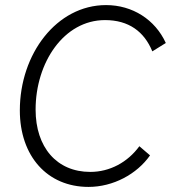

<svg xmlns="http://www.w3.org/2000/svg" viewBox="-20 -725 672 755"><path d="M328 10C425 10 518 -40 570 -114L528 -150C482 -87 412 -49 335 -49C203 -49 120 -146 120 -294C120 -479 231 -646 393 -646C486 -646 547 -601 579 -523L632 -556C590 -648 501 -705 397 -705C203 -705 58 -513 58 -291C58 -111 166 10 328 10Z"/></svg>

Font: Fixel Text 20240404 Light
Style: Italic
Weight: 300
Width: 4
Italic angle: -10°
Designer: AlfaBravo + MacPaw
Foundry: Kyrylo Tkachov, Marchela Mozhyna, Serhii Makarenko, Maria Weinstein, Zakhar Kryvoshyya
Version: Version 1.211;Glyphs 3.2 (3225)